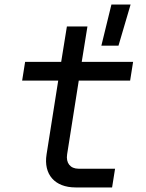

<svg xmlns="http://www.w3.org/2000/svg" viewBox="-20 -821 640 841"><path d="M424 -621H499L552 -801H468ZM311 0H471L484 -82H324C288 -82 268 -107 274 -145L325 -468H550L563 -550H338L363 -705H273L248 -550H90L77 -468H235L184 -145C170 -57 220 0 311 0Z"/></svg>

Font: JetBrains Mono
Style: Italic
Weight: 400
Italic angle: -9°
Monospace: yes
Designer: Philipp Nurullin, Konstantin Bulenkov
Foundry: JetBrains
Version: Version 2.305